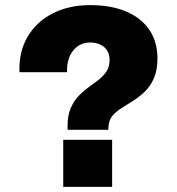

<svg xmlns="http://www.w3.org/2000/svg" viewBox="-20 -730 690 750"><path d="M244 -223V-238Q244 -279 256 -307Q268 -335 286.5 -354.5Q305 -374 326 -389Q347 -404 365.5 -418.5Q384 -433 396 -451Q408 -469 408 -496Q408 -516 399.5 -531Q391 -546 373.5 -555Q356 -564 332 -564Q291 -564 265.5 -532Q240 -500 242 -448H56Q53 -527 87.5 -586Q122 -645 185.5 -677.5Q249 -710 332 -710Q415 -710 474 -684.5Q533 -659 564 -612.5Q595 -566 595 -502Q595 -456 581.5 -425Q568 -394 547 -373.5Q526 -353 502 -337.5Q478 -322 456 -308.5Q434 -295 420 -278.5Q406 -262 404 -238L403 -223ZM227 0V-184H418V0Z"/></svg>

Font: Azeret Mono ExtraBold
Style: Regular
Weight: 800
Designer: Martin Vácha
Foundry: Displaay
Version: Version 1.002